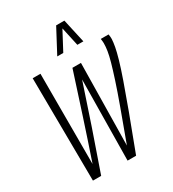

<svg xmlns="http://www.w3.org/2000/svg" viewBox="-213 -1017 1021 1133"><g transform="rotate(-30 297.5 -450.0)"><path d="M375 1H317L324 -548Q280 -414 233.5 -277.5Q187 -141 137 1H81L75 -700H128V-85Q173 -217 219 -358Q265 -499 309 -636H367L358 -78Q405 -205 437.5 -294.5Q470 -384 490 -445.5Q510 -507 521.5 -548Q533 -589 537.5 -617.5Q542 -646 542 -670Q542 -678 541 -685Q540 -692 539 -700H592Q595 -686 595 -668Q594 -646 588.5 -616Q583 -586 569.5 -539Q556 -492 531 -420.5Q506 -349 468 -246Q430 -143 375 1ZM265 -739 351 -901H407L443 -739H402L374 -867L306 -739Z"/></g></svg>

Font: Georama Condensed Light
Style: Italic
Weight: 300
Width: 3
Italic angle: -9°
Designer: Jean-Baptiste Levee
Foundry: Production Type
Version: Version 1.000